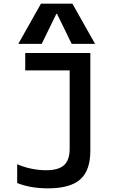

<svg xmlns="http://www.w3.org/2000/svg" viewBox="-20 -1020 640 1050"><path d="M242 10Q193 10 151 2.5Q109 -5 74 -19V-122Q110 -106 151.5 -97.5Q193 -89 232 -89Q300 -89 330.5 -117Q361 -145 361 -207V-635H118V-730H474V-195Q474 -88 419 -39Q364 10 242 10ZM80 -780 204 -1000H376L500 -780H372L292 -944H288L208 -780Z"/></svg>

Font: M PLUS Code Latin Expanded Medium
Style: Regular
Weight: 500
Width: 7
Designer: Coji Morishita
Foundry: UNDERFOREST DESIGN
Version: Version 1.002; ttfautohint (v1.8.3)